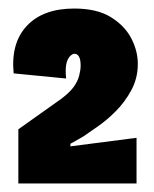

<svg xmlns="http://www.w3.org/2000/svg" viewBox="-20 -700 362 450"><path d="M23 -270V-397L123 -468Q143 -483 152.5 -496Q162 -509 165.5 -522.5Q169 -536 169 -546Q169 -561 165 -567.5Q161 -574 155 -574Q149 -574 143 -567Q137 -560 135 -547.5Q133 -535 135 -516L12 -528Q5 -599 43 -639.5Q81 -680 154 -680Q207 -680 239.5 -660Q272 -640 287.5 -610.5Q303 -581 303 -550Q303 -517 288 -489Q273 -461 251 -439Q229 -417 207.5 -402.5Q186 -388 175 -380L145 -363V-357L300 -377V-270Z"/></svg>

Font: Bricolage Grotesque 72pt Condensed ExtraBold
Style: Regular
Weight: 800
Width: 3
Designer: Mathieu Triay
Foundry: Atelier Triay
Version: Version 1.001;gftools[0.9.33.dev8+g029e19f]